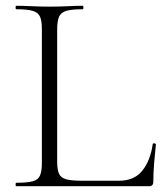

<svg xmlns="http://www.w3.org/2000/svg" viewBox="-20 -645 570 665"><path d="M178 -543V-85Q178 -57 184.5 -43Q191 -29 209.5 -24Q228 -19 264 -19H392Q445 -19 473 -54Q501 -89 509 -146Q509 -149 514.5 -148.5Q520 -148 520 -145Q517 -119 514 -82.5Q511 -46 511 -15Q511 0 496 0H36Q34 0 34 -6Q34 -12 36 -12Q74 -12 93 -17Q112 -22 118.5 -37Q125 -52 125 -81V-544Q125 -573 118.5 -587.5Q112 -602 93 -607.5Q74 -613 36 -613Q34 -613 34 -619Q34 -625 36 -625Q60 -625 89.5 -623.5Q119 -622 151 -622Q185 -622 214.5 -623.5Q244 -625 267 -625Q269 -625 269 -619Q269 -613 267 -613Q229 -613 210 -607.5Q191 -602 184.5 -587Q178 -572 178 -543Z"/></svg>

Font: Cormorant Garamond Light
Style: Regular
Weight: 300
Designer: Christian Thalmann (Catharsis Fonts)
Foundry: Catharsis Fonts
Version: Version 4.001